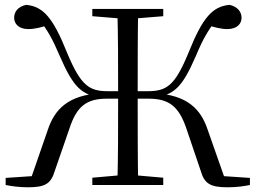

<svg xmlns="http://www.w3.org/2000/svg" viewBox="-20 -765 1057 794"><path d="M361.8 0H655.1V-30.1L518.4 -42.1H497.9L361.8 -30.1ZM361.8 -698 497.9 -686.9H518.4L655.1 -698V-728H361.8ZM465.3 0H551.4C549.4 -112.3 549.4 -226.3 549.4 -361.1V-377.4C549.4 -506.5 549.4 -618.6 551.4 -728H465.3C468.5 -617.6 468.5 -505.1 468.5 -377.4V-361.1C468.5 -225.1 468.5 -110.8 465.3 0ZM810.4 -57.5C825.5 -4.8 851 9.5 920.9 9.5C957.4 9.5 988.4 5.3 1013.5 0V-29.3L873.4 -38.7L912.4 -19.1L839.4 -226.8C811.4 -312.3 756.4 -372.1 618.8 -379.7L616.8 -360.1C699.8 -374.4 731.9 -400 789.9 -533.3C820.3 -605.9 840.5 -640.3 879.6 -689.5L827.4 -664.4C865.6 -652.2 894.8 -644.3 920.9 -644.8C960.1 -645 979 -666.5 979 -691.7C979 -716.7 961.1 -738.4 928.9 -744.9C859.7 -738.3 818.2 -694.5 759 -545.6C703.6 -411.4 669.5 -387.9 591.4 -387.9H507.5V-356.9H594.6C677.7 -356.9 719.8 -326.3 751.3 -231.8ZM206.3 -57.5 266.6 -231.8C297.1 -326.3 338.5 -356.9 422.1 -356.9H510V-387.9H425.5C348.8 -387.9 313.8 -411.4 257.9 -545.6C198.7 -694.5 157.2 -738.3 88.6 -744.9C55.4 -738.4 38.5 -716.9 38.5 -691.7C38.5 -666.5 57.6 -645 96.2 -644.8C123.1 -644.3 153.1 -652.2 188.5 -664.4L138.3 -689.5C176.4 -640.3 196.3 -605.9 227.2 -533.3C285 -400 318.1 -374.4 399.1 -360.1L398.4 -379.7C261.1 -372.1 205.3 -312.3 177.3 -226.8L105.3 -19.1L144.3 -38.7L3.4 -29.3V0C29.3 5.3 60.3 9.5 95.8 9.5C165.9 9.5 190.6 -4.6 206.3 -57.5Z"/></svg>

Font: Source Han Serif TW VF
Style: Regular
Weight: 250
Designer: Ryoko NISHIZUKA 西塚涼子 (kana & ideographs); Frank Grießhammer (Latin, Greek & Cyrillic); Wenlong ZHANG 张文龙 (bopomofo); San
Foundry: Adobe
Version: Version 2.002;hotconv 1.1.0;makeotfexe 2.6.0